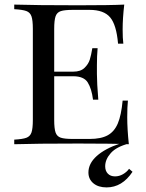

<svg xmlns="http://www.w3.org/2000/svg" viewBox="-20 -628 635 836"><path d="M541 0Q476 -3 322 -3Q137 -3 42 0V-20Q78 -22 94.5 -28Q111 -34 117 -51Q123 -68 123 -106V-502Q123 -540 117 -557Q111 -574 94.5 -580Q78 -586 42 -588V-608Q137 -605 322 -605Q462 -605 521 -608Q514 -548 514 -500Q514 -461 517 -438H494Q487 -520 459.5 -552.5Q432 -585 370 -585H297Q261 -585 244.5 -579.5Q228 -574 222 -557Q216 -540 216 -502V-316H299Q331 -316 348 -332.5Q365 -349 371 -368.5Q377 -388 382 -418H405Q402 -384 402 -344V-306Q402 -267 408 -194H385Q379 -242 362 -269Q345 -296 299 -296H216V-106Q216 -68 222 -51Q228 -34 244.5 -28.5Q261 -23 297 -23H370Q420 -23 449 -39Q478 -55 493 -90.5Q508 -126 514 -190H537Q534 -163 534 -118Q534 -66 541 0ZM438 96Q438 116 449.5 128Q461 140 481 140Q499 140 515.5 130.5Q532 121 542 107L557 120Q512 188 444 188Q408 188 386.5 170Q365 152 365 123Q365 84 401 51.5Q437 19 503 -3H541Q487 11 462.5 38.5Q438 66 438 96Z"/></svg>

Font: Playfair Display SC
Style: Regular
Weight: 400
Designer: Claus Eggers Sørensen
Foundry: Claus Eggers Sørensen
Version: Version 1.200; ttfautohint (v1.6)